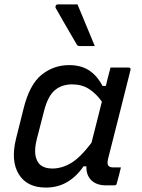

<svg xmlns="http://www.w3.org/2000/svg" viewBox="-20 -837 640 867"><path d="M292 -543Q346 -543 382.5 -519Q419 -495 443 -449H458Q462 -467 467 -486Q472 -505 479 -532H561Q572 -532 569 -520Q544 -420 518 -317Q492 -214 468 -120Q463 -99 468.5 -90Q474 -81 492 -81H526Q522 -64 517 -44.5Q512 -25 507 -8Q506 0 496 0H459Q416 0 392.5 -23Q369 -46 370 -86H357Q326 -40 283.5 -15Q241 10 187 10Q102 10 65 -50Q28 -110 52 -209L86 -345Q113 -455 167.5 -499Q222 -543 292 -543ZM159 -95Q180 -76 216 -76Q259 -76 300.5 -100.5Q342 -125 393 -192Q405 -238 416.5 -284.5Q428 -331 440 -378Q414 -415 381.5 -435.5Q349 -456 306 -456Q259 -456 227.5 -429.5Q196 -403 179 -336L146 -208Q136 -168 139.5 -140Q143 -112 159 -95ZM330 -817Q350 -770 369.5 -722Q389 -674 408 -629H341Q329 -629 326 -637Q307 -670 292 -695.5Q277 -721 263 -745.5Q249 -770 232 -800Q229 -805 231.5 -811Q234 -817 241 -817Z"/></svg>

Font: Recursive Sn Lnr St
Style: Italic
Weight: 400
Italic angle: -15°
Version: Version 1.079;hotconv 1.0.112;makeotfexe 2.5.65598; ttfautoh